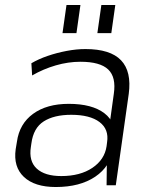

<svg xmlns="http://www.w3.org/2000/svg" viewBox="-20 -744 605 771"><path d="M410 -172 437 -367Q447 -434 414.5 -465Q382 -496 303 -496Q254 -496 204 -481.5Q154 -467 109 -441L106 -490Q135 -507 171.5 -519.5Q208 -532 247.5 -539.5Q287 -547 323 -547Q423 -547 466 -502Q509 -457 497 -367L445 0H408ZM204 7Q119 7 76 -33.5Q33 -74 43 -145L48 -175Q58 -247 113 -287Q168 -327 256 -327Q350 -327 399.5 -289Q449 -251 439 -180L434 -148Q424 -76 362.5 -34.5Q301 7 204 7ZM226 -37Q302 -37 351 -70Q400 -103 408 -157L410 -173Q418 -225 379.5 -254Q341 -283 266 -283Q197 -283 155.5 -256.5Q114 -230 106 -168L104 -154Q95 -97 127.5 -67Q160 -37 226 -37ZM303 -724 287 -611H231L247 -724ZM443 -724 427 -611H371L387 -724Z"/></svg>

Font: Pathway Extreme 28pt ExtraLight
Style: Italic
Weight: 250
Italic angle: -8°
Designer: Eduardo Rodriguez Tunni
Foundry: Eduardo Rodriguez Tunni
Version: Version 1.001;gftools[0.9.26]